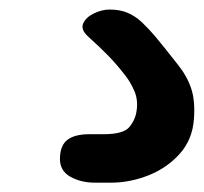

<svg xmlns="http://www.w3.org/2000/svg" viewBox="-20 -61 427 402"><path d="M179.5 321.5Q149.5 321.5 127.2 309Q105 296.5 105.5 270.5Q106 243 121.5 231.5Q137 220 167 220H197Q238.5 220 251 204.8Q263.5 189.5 266 171Q269.5 148 261 128.8Q252.5 109.5 241.5 96Q224 73.5 207 56Q190 38.5 164.5 15.5Q148.5 1 154.2 -12Q160 -25 176.8 -33Q193.5 -41 209.5 -41Q231.5 -41 247.2 -34.2Q263 -27.5 277 -14.5Q293 1 304.8 15Q316.5 29 327.8 43.2Q339 57.5 352.5 74.5Q371.5 98 380.2 124Q389 150 386 188.5Q383 231 356.5 260.8Q330 290.5 291.2 306Q252.5 321.5 211 321.5Z"/></svg>

Font: Edu QLD Hand
Style: Regular
Weight: 400
Designer: Tina and Corey Anderson, Eben Sorkin
Foundry: Sorkin Type Co.
Version: Version 2.000